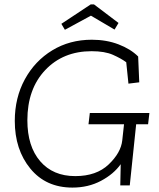

<svg xmlns="http://www.w3.org/2000/svg" viewBox="-20 -840 720 870"><path d="M406 -820 517 -736 499 -706 392 -769 274 -705 258 -732 391 -820ZM651 -277H597L568 0H525L527 -96Q495 -51 437.5 -20.5Q380 10 308 10Q188 10 117.5 -76Q47 -162 47 -292Q47 -397 92.5 -480.5Q138 -564 217 -612Q296 -660 396 -660Q462 -660 517 -639Q572 -618 606 -584L611 -467L562 -461L552 -558Q529 -575 492 -591.5Q455 -608 395 -608Q266 -608 185 -522.5Q104 -437 104 -295Q104 -177 162 -109.5Q220 -42 321 -42Q417 -42 472.5 -95Q528 -148 534 -204L542 -277H381L387 -328H657Z"/></svg>

Font: Zilla Slab Light
Style: Italic
Weight: 300
Italic angle: -6°
Designer: Typotheque.com
Foundry: Typotheque type foundry
Version: Version 1.1; 2017; ttfautohint (v1.6)